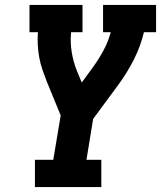

<svg xmlns="http://www.w3.org/2000/svg" viewBox="-20 -755 650 775"><path d="M121 0V-110H195L225 -289L168 -428Q159 -451 151 -474.5Q143 -498 138.5 -522.5Q134 -547 132.5 -573Q131 -599 133 -625H99V-735H313V-625H267Q263 -584 269.5 -544.5Q276 -505 290 -470L310 -422L354 -482Q378 -515 397.5 -551Q417 -587 427 -625H396V-735H610V-625H561Q548 -570 521.5 -517Q495 -464 460 -416L356 -275L329 -110H389V0Z"/></svg>

Font: Iosevka Curly Slab XBdExObl
Style: Regular
Weight: 800
Width: 7
Italic angle: -9°
Monospace: yes
Designer: Belleve Invis
Foundry: Belleve Invis
Version: Version 11.1.0; ttfautohint (v1.8.3)